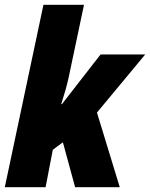

<svg xmlns="http://www.w3.org/2000/svg" viewBox="-26 -780 625 800"><path d="M-6 0H164L194 -156L236 -187L287 0H473L378 -311L579 -553H393L232 -346H229C240 -380 252 -420 260 -457L324 -760H155Z"/></svg>

Font: Noto Sans Condensed Black
Style: Italic
Weight: 900
Width: 3
Italic angle: -12°
Designer: Monotype Design Team
Foundry: Monotype Imaging Inc.
Version: Version 2.013